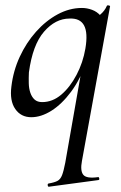

<svg xmlns="http://www.w3.org/2000/svg" viewBox="-20 -429 457 724"><path d="M165 275Q161 276 160 270Q159 264 163 263Q186 259 197 253Q208 247 214 231.5Q220 216 226 185L292 -191L306 -197Q283 -130 248 -83Q213 -36 174 -11.5Q135 13 98 13Q59 13 37.5 -18Q16 -49 23 -103Q30 -162 54.5 -215Q79 -268 116 -309.5Q153 -351 197.5 -375Q242 -399 289 -399Q308 -399 327 -392Q346 -385 359.5 -369.5Q373 -354 375 -328L327 -357Q340 -359 357.5 -373.5Q375 -388 383 -407Q385 -410 390.5 -408.5Q396 -407 395 -405L289 178Q282 215 294 230Q306 245 349 239Q352 237 354 243Q356 249 351 250ZM139 -44Q178 -44 211 -72Q244 -100 268.5 -146.5Q293 -193 302 -246Q312 -305 297 -333Q282 -361 242 -359Q189 -359 146 -309.5Q103 -260 89 -156Q88 -135 88.5 -115Q89 -95 94.5 -79Q100 -63 110.5 -53.5Q121 -44 139 -44Z"/></svg>

Font: Cormorant Infant Light Medium
Style: Italic
Weight: 500
Italic angle: -10°
Version: Version 4.001